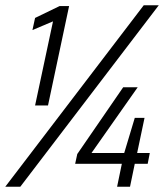

<svg xmlns="http://www.w3.org/2000/svg" viewBox="-34 -708 637 728"><path d="M99 -308 167 -627 89 -594 99 -640 192 -685H228L148 -308ZM-14 0 511 -688H568L43 0ZM410 0 428 -87H251L259 -124L433 -377H488L313 -128H437L477 -261H514L486 -128H534L526 -87H477L459 0Z"/></svg>

Font: Saira Semi Condensed Light
Style: Italic
Weight: 300
Width: 4
Italic angle: -12°
Designer: Hector Gatti with collaboration of the Omnibus-Type team
Foundry: Omnibus-Type
Version: Version 1.001; ttfautohint (v1.8)